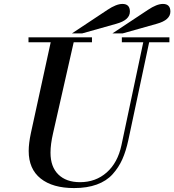

<svg xmlns="http://www.w3.org/2000/svg" viewBox="-20 -944 887 977"><path d="M448 -754V-729H355L250 -266Q237 -210 237 -167Q237 -95 277 -56Q317 -17 387 -17Q467 -17 523 -66.5Q579 -116 598 -205L709 -729H600V-754H842V-729H739L633 -231Q621 -175 602.5 -133.5Q584 -92 553 -57.5Q522 -23 472.5 -5Q423 13 357 13Q248 13 187 -35.5Q126 -84 126 -176Q126 -214 137 -266L238 -729H125V-754ZM572 -823 398 -774H346L527 -894Q572 -924 603 -924Q641 -924 641 -885Q641 -842 572 -823ZM778 -823 604 -774H552L733 -894Q778 -924 809 -924Q847 -924 847 -885Q847 -842 778 -823Z"/></svg>

Font: Libre Bodoni
Style: Italic
Weight: 400
Italic angle: -13°
Designer: Pablo Impallari, Rodrigo Fuenzalida
Foundry: Pablo Impallari, Rodrigo Fuenzalida
Version: Version 1.001